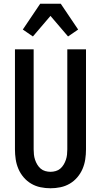

<svg xmlns="http://www.w3.org/2000/svg" viewBox="-20 -999 540 1027"><path d="M250 8Q223 8 196.5 2.5Q170 -3 147 -16.5Q124 -30 106.5 -50.5Q89 -71 78.5 -95.5Q68 -120 64 -146.5Q60 -173 60 -200V-735H160V-200Q160 -186 161.5 -172Q163 -158 167.5 -144.5Q172 -131 179.5 -118.5Q187 -106 197.5 -97Q208 -88 222 -84Q236 -80 250 -80Q264 -80 278 -84Q292 -88 302.5 -97Q313 -106 320.5 -118.5Q328 -131 332.5 -144.5Q337 -158 338.5 -172Q340 -186 340 -200V-735H440V-200Q440 -173 436 -146.5Q432 -120 421.5 -95.5Q411 -71 393.5 -50.5Q376 -30 353 -16.5Q330 -3 303.5 2.5Q277 8 250 8ZM156 -804 102 -841 195 -979H305L398 -841L344 -804L250 -914Z"/></svg>

Font: Iosevka Semibold
Style: Regular
Weight: 600
Monospace: yes
Designer: Belleve Invis
Foundry: Belleve Invis
Version: Version 33.2.3; ttfautohint (v1.8.4)